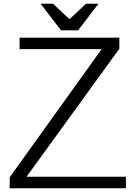

<svg xmlns="http://www.w3.org/2000/svg" viewBox="-20 -970 726 1020"><path d="M395 -809 503 -950H437L349 -868L262 -950H196L304 -809ZM649 30V-31H121L614 -711V-770H84V-709H520L32 -29L31 30Z"/></svg>

Font: LINE Seed JP App_OTF Regular
Style: Regular
Weight: 400
Designer: LY Corporation & Fontrix & Fontworks
Version: Version 1.002